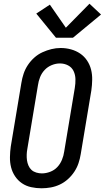

<svg xmlns="http://www.w3.org/2000/svg" viewBox="-20 -1004 563 1032"><path d="M203 8Q175 8 147.5 2Q120 -4 98 -19Q76 -34 61 -56.5Q46 -79 39.5 -105Q33 -131 33.5 -160Q34 -189 38 -217L95 -559Q99 -584 107 -608Q115 -632 129.5 -654Q144 -676 164 -694Q184 -712 208 -723Q232 -734 256.5 -740Q281 -746 306 -746Q335 -746 362 -738.5Q389 -731 411 -716Q433 -701 448 -678.5Q463 -656 469.5 -630Q476 -604 475.5 -575Q475 -546 471 -518L414 -176Q410 -151 402 -127Q394 -103 379.5 -81Q365 -59 345 -41Q325 -23 301.5 -12Q278 -1 253 3.5Q228 8 203 8ZM205 -72Q227 -72 249.5 -80.5Q272 -89 288 -106Q304 -123 313 -145Q322 -167 325 -189L382 -531Q386 -555 385.5 -578.5Q385 -602 375.5 -622Q366 -642 346 -652.5Q326 -663 302 -663Q280 -663 258 -654Q236 -645 220 -628Q204 -611 195.5 -589.5Q187 -568 184 -546L127 -204Q124 -188 123.5 -172.5Q123 -157 125 -142.5Q127 -128 133 -114Q139 -100 149.5 -90.5Q160 -81 175 -76.5Q190 -72 205 -72ZM281 -801 175 -931 248 -979 334 -855 461 -984 523 -926 372 -801Z"/></svg>

Font: Iosevka Curly Slab MdObl
Style: Regular
Weight: 500
Italic angle: -9°
Monospace: yes
Designer: Belleve Invis
Foundry: Belleve Invis
Version: Version 11.0.0; ttfautohint (v1.8.3)